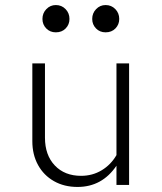

<svg xmlns="http://www.w3.org/2000/svg" viewBox="-20 -732 640 760"><path d="M287 8Q234 8 193.5 -15Q153 -38 130.5 -79Q108 -120 108 -173V-481H158V-187Q158 -118 197 -77Q236 -36 301 -36Q346 -36 382.5 -58Q419 -80 441 -118V-481H491V0H441V-76Q384 8 287 8ZM201 -604Q178 -604 163 -619.5Q148 -635 148 -657Q148 -680 163.5 -696Q179 -712 201 -712Q224 -712 239.5 -696Q255 -680 255 -657Q255 -635 240 -619.5Q225 -604 201 -604ZM398 -604Q375 -604 360 -619.5Q345 -635 345 -657Q345 -680 360.5 -696Q376 -712 398 -712Q421 -712 436.5 -696Q452 -680 452 -657Q452 -635 437 -619.5Q422 -604 398 -604Z"/></svg>

Font: Red Hat Mono
Style: Regular
Weight: 300
Monospace: yes
Designer: Pentagram, MCKL
Foundry: Pentagram, MCKL
Version: Version 1.023